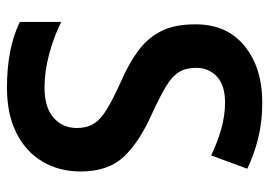

<svg xmlns="http://www.w3.org/2000/svg" viewBox="-131 -633 774 552"><g transform="rotate(90 256.0 -357.0)"><path d="M473 -202Q473 -140 444.5 -92Q416 -44 362 -17Q308 10 232 10Q119 10 43 -27V-146Q85 -125 135 -111.5Q185 -98 232 -98Q289 -98 318.5 -124Q348 -150 348 -191Q348 -219 336 -239Q324 -259 294.5 -277Q265 -295 214 -318Q161 -341 124.5 -368.5Q88 -396 69 -434.5Q50 -473 50 -530Q49 -621 111.5 -672.5Q174 -724 275 -724Q331 -724 378.5 -712Q426 -700 465 -681L427 -577Q390 -595 351 -606Q312 -617 275 -617Q225 -617 200 -593.5Q175 -570 175 -534Q175 -505 187 -485Q199 -465 228 -447.5Q257 -430 307 -407Q388 -371 430.5 -326Q473 -281 473 -202Z"/></g></svg>

Font: Noto Sans Georgian SemiCondensed SemiBold
Style: Regular
Weight: 600
Width: 4
Designer: Monotype Design Team, Akaki Razmadze
Foundry: Google LLC
Version: Version 2.005; ttfautohint (v1.8.4.7-5d5b)